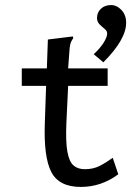

<svg xmlns="http://www.w3.org/2000/svg" viewBox="-20 -730 540 758"><path d="M299 8Q213 8 182.5 -51Q152 -110 157 -246L162 -391H66V-460H165L169 -574L258 -585L268 -586L269 -579Q264 -572 260.5 -564.5Q257 -557 255 -541L249 -460H405V-391H249L242 -243Q239 -170 246 -131Q253 -92 270 -77Q287 -62 315 -62Q348 -62 373.5 -75Q399 -88 425 -107L447 -42Q380 8 299 8ZM388 -484 350 -516Q374 -538 388.5 -560.5Q403 -583 403 -598Q403 -608 393 -616Q383 -624 373 -634Q363 -644 363 -659Q363 -681 378.5 -695.5Q394 -710 418 -710Q441 -710 459.5 -690.5Q478 -671 478 -640Q478 -574 388 -484Z"/></svg>

Font: Inconsolata Medium
Style: Regular
Weight: 500
Monospace: yes
Designer: Raph Levien, Cyreal, Brenton Simpson
Foundry: Raph Levien, Cyreal, Google
Version: Version 3.001; ttfautohint (v1.8.2.53-6de2)